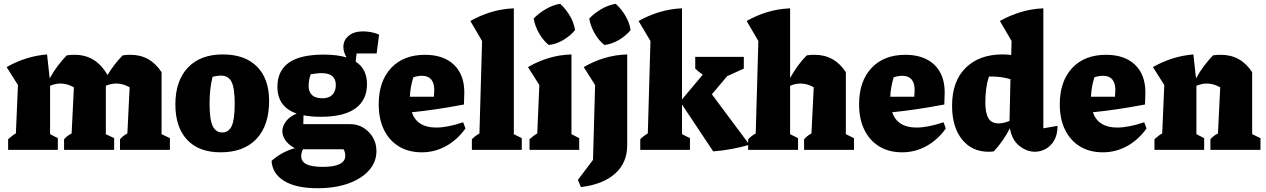

<svg xmlns="http://www.w3.org/2000/svg" viewBox="-20 -793 6701 1016"><path d="M23 0V-56Q32 -64 41.5 -72Q51 -80 64 -87L75 -343L15 -438Q117 -496 229 -505L243 -378Q262 -413 284.5 -443Q307 -473 333 -500Q344 -502 354.5 -502.5Q365 -503 376 -503Q431 -503 474 -477Q517 -451 549 -396Q584 -454 629 -500Q640 -502 650.5 -502.5Q661 -503 671 -503Q775 -503 835 -411V-83L879 -62V0H615V-56Q629 -73 654 -87L666 -331Q632 -351 595 -351Q568 -351 540 -339V-83L584 -62V0H319V-56Q334 -74 359 -87L371 -331Q335 -351 300 -351Q273 -351 245 -339V-83L286 -62V0Z M1147 13Q1032 13 970 -53.5Q908 -120 908 -241Q908 -365 974 -435Q1040 -505 1159 -505Q1276 -505 1340 -440.5Q1404 -376 1404 -259Q1404 -129 1337 -58Q1270 13 1147 13ZM1156 -92Q1190 -92 1206 -126Q1222 -160 1222 -245Q1222 -326 1205.5 -359.5Q1189 -393 1149 -393Q1132 -393 1105 -387Q1097 -355 1093 -321Q1089 -287 1089 -244Q1089 -160 1105.5 -126Q1122 -92 1156 -92Z M1677 -175Q1626 -175 1586 -183L1585 -136H1835Q1872 -136 1903 -117Q1934 -98 1953 -66Q1972 -34 1972 6Q1972 64 1932.5 108.5Q1893 153 1823 178Q1753 203 1661 203Q1546 203 1483.5 164.5Q1421 126 1417 58Q1470 11 1540 -9Q1506 -27 1490 -51Q1474 -75 1474 -99Q1474 -125 1493.5 -151Q1513 -177 1550 -192Q1448 -227 1448 -334Q1448 -418 1508 -461Q1568 -504 1693 -504Q1765 -504 1814 -489Q1797 -518 1797 -544Q1797 -581 1825.5 -604Q1854 -627 1900 -627Q1919 -627 1940.5 -623.5Q1962 -620 1986 -610L1973 -510H1867L1862 -467Q1922 -429 1922 -347Q1922 -264 1861 -219.5Q1800 -175 1677 -175ZM1686 -273Q1721 -273 1739 -291.5Q1757 -310 1757 -343Q1757 -406 1682 -406Q1669 -406 1652.5 -404Q1636 -402 1624 -400Q1618 -383 1615.5 -366.5Q1613 -350 1613 -340Q1613 -273 1686 -273ZM1574 33Q1574 62 1601.5 76Q1629 90 1688 90Q1807 90 1807 31Q1807 12 1798 -3H1583Q1574 15 1574 33Z M2212 13Q2142 13 2091 -18Q2040 -49 2012 -106Q1984 -163 1984 -241Q1984 -363 2049.5 -433Q2115 -503 2229 -503Q2327 -503 2382 -450.5Q2437 -398 2437 -304L2435 -240Q2350 -224 2284.5 -214.5Q2219 -205 2159 -199Q2187 -118 2288 -118Q2347 -118 2431 -146L2443 -113Q2399 -52 2339.5 -19.5Q2280 13 2212 13ZM2167 -384Q2151 -332 2149 -281H2276L2278 -316Q2278 -392 2212 -392Q2202 -392 2190.5 -390Q2179 -388 2167 -384Z M2477 0V-56Q2493 -73 2517 -87L2531 -576L2469 -682Q2520 -711 2577 -728.5Q2634 -746 2699 -749V-83L2741 -62V0Z M2782 0V-56Q2801 -74 2823 -87L2834 -343L2774 -438Q2825 -468 2882.5 -485.5Q2940 -503 3004 -505V-83L3045 -62V0ZM2944 -773Q2974 -746 2995.5 -709.5Q3017 -673 3023 -634Q2999 -604 2961 -581.5Q2923 -559 2884 -555Q2855 -578 2833 -616Q2811 -654 2804 -695Q2831 -723 2867.5 -744.5Q2904 -766 2944 -773Z M3054 197 3038 159 3118 53 3129 -343 3069 -438Q3120 -468 3177.5 -485.5Q3235 -503 3299 -505V-25Q3299 69 3234.5 126Q3170 183 3054 197ZM3238 -773Q3268 -746 3289.5 -709.5Q3311 -673 3317 -634Q3293 -604 3255 -581.5Q3217 -559 3178 -555Q3149 -578 3127 -616Q3105 -654 3098 -695Q3125 -723 3161.5 -744.5Q3198 -766 3238 -773Z M3368 0V-56Q3384 -73 3408 -87L3422 -576L3359 -682Q3411 -711 3468 -728.5Q3525 -746 3589 -749V-267L3699 -398Q3677 -412 3659 -430V-492H3916V-430L3828 -390L3747 -294L3946 -27Q3901 -14 3853.5 -5Q3806 4 3754 8L3589 -240V-83L3631 -62V0Z M3939 0V-56Q3955 -73 3979 -87L3993 -576L3931 -682Q3982 -711 4039 -728.5Q4096 -746 4161 -749V-380Q4198 -448 4249 -500Q4260 -502 4270.5 -502.5Q4281 -503 4291 -503Q4396 -503 4456 -411V-83L4499 -62V0H4235V-56Q4249 -73 4274 -87L4286 -331Q4252 -351 4215 -351Q4189 -351 4161 -339V-83L4203 -62V0Z M4754 13Q4684 13 4633 -18Q4582 -49 4554 -106Q4526 -163 4526 -241Q4526 -363 4591.5 -433Q4657 -503 4771 -503Q4869 -503 4924 -450.5Q4979 -398 4979 -304L4977 -240Q4892 -224 4826.5 -214.5Q4761 -205 4701 -199Q4729 -118 4830 -118Q4889 -118 4973 -146L4985 -113Q4941 -52 4881.5 -19.5Q4822 13 4754 13ZM4709 -384Q4693 -332 4691 -281H4818L4820 -316Q4820 -392 4754 -392Q4744 -392 4732.5 -390Q4721 -388 4709 -384Z M5395 -751 5394 -752H5395ZM5211 10Q5123 10 5070.5 -55.5Q5018 -121 5018 -234Q5018 -363 5090 -434Q5162 -505 5285 -505Q5307 -505 5331 -502L5333 -576L5271 -682Q5323 -711 5379.5 -728.5Q5436 -746 5501 -749V-114L5576 -127Q5576 -81 5559 -51Q5542 -21 5514.5 -5.5Q5487 10 5457 10Q5413 10 5374 -21Q5335 -52 5324 -114Q5307 -81 5285.5 -50Q5264 -19 5239 8Q5232 9 5225 9.5Q5218 10 5211 10ZM5194 -252Q5194 -194 5210.5 -167Q5227 -140 5265 -140Q5289 -140 5322 -153L5327 -374Q5279 -388 5230 -388Q5221 -388 5213 -388Q5203 -357 5198.5 -322.5Q5194 -288 5194 -252Z M5816 13Q5746 13 5695 -18Q5644 -49 5616 -106Q5588 -163 5588 -241Q5588 -363 5653.5 -433Q5719 -503 5833 -503Q5931 -503 5986 -450.5Q6041 -398 6041 -304L6039 -240Q5954 -224 5888.5 -214.5Q5823 -205 5763 -199Q5791 -118 5892 -118Q5951 -118 6035 -146L6047 -113Q6003 -52 5943.5 -19.5Q5884 13 5816 13ZM5771 -384Q5755 -332 5753 -281H5880L5882 -316Q5882 -392 5816 -392Q5806 -392 5794.5 -390Q5783 -388 5771 -384Z M6089 0V-56Q6098 -64 6107.5 -72Q6117 -80 6130 -87L6141 -343L6081 -438Q6183 -496 6295 -505L6309 -378Q6328 -413 6350.5 -443Q6373 -473 6399 -500Q6410 -502 6420.5 -502.5Q6431 -503 6441 -503Q6546 -503 6606 -411V-83L6650 -62V0H6385V-56Q6400 -74 6425 -87L6437 -331Q6401 -351 6366 -351Q6339 -351 6311 -339V-83L6352 -62V0Z"/></svg>

Font: Piazzolla ExtraBold
Style: Regular
Weight: 800
Designer: Juan Pablo del Peral
Foundry: Huerta Tipografica
Version: Version 1.330